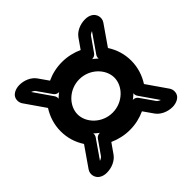

<svg xmlns="http://www.w3.org/2000/svg" viewBox="-128 -671 757 757"><g transform="rotate(-45 250.5 -292.5)"><path d="M97.8 -292.6C97.8 -214.5 167.5 -149.4 250.5 -149.4C333.5 -149.4 403.2 -214.5 403.2 -292.6C403.2 -370.7 333.5 -435.8 250.5 -435.8C167.5 -435.8 97.8 -370.7 97.8 -292.6ZM147.8 -292.6C147.8 -339.9 192.7 -385.8 250.5 -385.8C308.3 -385.8 353.2 -339.9 353.2 -292.6C353.2 -245.3 308.3 -199.4 250.5 -199.4C192.7 -199.4 147.8 -245.3 147.8 -292.6ZM365.4 -79.6C379.5 -60.3 406.2 -48.2 433.6 -48.2C451.8 -48.2 483.4 -56.7 482.6 -88C482.4 -95.8 479.6 -102.8 475.8 -108.3C475.2 -109.1 475.8 -108.3 475.2 -109.1C470.8 -115.2 440 -159.7 417.6 -192.2C436.2 -221.2 447.5 -255.6 447.5 -292.6C447.5 -329.5 437.2 -362.4 417.6 -393C438.6 -423.4 469.9 -468.7 475.6 -476.6C475.6 -476.6 475 -475.7 475.8 -476.9C487.8 -494.4 481.6 -518.1 465.3 -528.6C455.7 -534.9 444.8 -537 433.6 -537C406.2 -537 379.7 -525.2 365.4 -505.6L335.9 -463.5C310.7 -475.1 281.2 -482.2 250.5 -482.2C219.9 -482.2 191.8 -475.8 165.1 -463.5L135.6 -505.6C121.3 -525.2 94.8 -537 67.4 -537C49.2 -537 17.6 -528.5 18.4 -497.2C18.6 -489.4 21.4 -482.4 25.2 -476.9C25.8 -476.1 25.2 -476.9 25.8 -476.1C30.2 -470 61 -425.5 83.4 -393C64.8 -364 53.5 -329.6 53.5 -292.6C53.5 -255.7 63.7 -222.8 83.4 -192.2C62.4 -161.8 31.1 -116.5 25.4 -108.6C25.4 -108.6 26 -109.5 25.2 -108.3C13.2 -90.8 19.4 -67.1 35.7 -56.6C45.3 -50.3 56.2 -48.1 67.4 -48.1C94.8 -48.1 121.3 -60 135.6 -79.6L165.1 -121.7C190.3 -110.1 219.8 -103 250.5 -103C281.1 -103 309.1 -109.4 335.9 -121.7ZM406 -108.8 364.1 -168.6C356.2 -179.8 340.5 -181.7 330.5 -175.5C307.5 -161.3 280.1 -153 250.5 -153C220.9 -153 193.5 -161.3 170.5 -175.5C158.9 -182.7 143.7 -178.3 136.9 -168.6L95 -108.8C94.7 -108.3 87.6 -103 80.8 -100.6C96.9 -123.7 120 -157.1 134.6 -178.3C140.9 -187.5 140.1 -200 133.5 -208.2C114.6 -231.7 103.5 -260.9 103.5 -292.6C103.5 -324.3 114.6 -353.5 133.5 -377C140.5 -385.7 140.5 -398.3 134.6 -406.9C120.1 -427.9 95.6 -463.3 80.8 -484.6C88.9 -481.8 94.9 -476.6 95 -476.4L136.9 -416.6C144.8 -405.4 160.5 -403.5 170.5 -409.7C193.5 -423.9 220.9 -432.2 250.5 -432.2C280.1 -432.2 307.5 -423.9 330.4 -409.7C342.1 -402.5 357.3 -406.9 364.1 -416.6L406 -476.4C406.3 -476.8 413.4 -482.2 420.2 -484.6C404.1 -461.5 381 -428.1 366.4 -406.9C360.1 -397.7 360.9 -385.2 367.5 -377C386.4 -353.5 397.5 -324.3 397.5 -292.6C397.5 -260.9 386.4 -231.7 367.5 -208.2C360.5 -199.5 360.5 -186.9 366.4 -178.3C380.9 -157.3 405.4 -121.8 420.2 -100.6C412 -103.4 406.1 -108.6 406 -108.8Z"/></g></svg>

Font: Hi.
Style: Regular
Weight: 400
Designer: Mew Too, Robert Jablonski
Foundry: Cannot Into Space Fonts
Version: Version 1.996